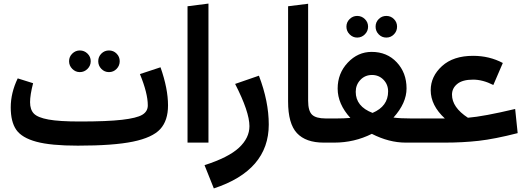

<svg xmlns="http://www.w3.org/2000/svg" viewBox="-20 -797 2926 1073"><path d="M426 -394Q402 -394 384 -412Q366 -430 366 -455Q366 -480 384 -497.5Q402 -515 426 -515Q451 -515 469 -497.5Q487 -480 487 -455Q487 -430 469 -412Q451 -394 426 -394ZM631.5 -412Q614 -394 589 -394Q564 -394 546.5 -412Q529 -430 529 -455Q529 -480 546.5 -497.5Q564 -515 589 -515Q614 -515 631.5 -497.5Q649 -480 649 -455Q649 -430 631.5 -412ZM877 -421Q919 -302 919 -208Q919 -123 875.5 -75.5Q832 -28 723 -5.5Q614 17 415 17Q264 17 183 -5Q102 -27 71 -71.5Q40 -116 40 -197Q40 -278 79 -359L165 -332Q148 -266 148 -226Q148 -184 169.5 -162Q191 -140 251 -129Q311 -118 427 -118Q579 -118 661.5 -127.5Q744 -137 775 -155.5Q806 -174 806 -208Q806 -276 762 -383Z M1145 0H1028V-762L1145 -777Z M1175 256 1123 126Q1257 83 1315.5 28.5Q1374 -26 1374 -92Q1374 -172 1294 -328L1427 -374Q1482 -230 1482 -101Q1482 155 1175 256Z M1590 -230V-762L1702 -776V-234Q1702 -177 1724 -156Q1746 -135 1800 -135L1809 -62L1789 0Q1689 0 1639.5 -53Q1590 -106 1590 -230Z M1976 -587Q1952 -587 1934 -605Q1916 -623 1916 -648Q1916 -673 1934 -690.5Q1952 -708 1976 -708Q2001 -708 2019 -690.5Q2037 -673 2037 -648Q2037 -623 2019 -605Q2001 -587 1976 -587ZM2181.5 -605Q2164 -587 2139 -587Q2114 -587 2096.5 -605Q2079 -623 2079 -648Q2079 -673 2096.5 -690.5Q2114 -708 2139 -708Q2164 -708 2181.5 -690.5Q2199 -673 2199 -648Q2199 -623 2181.5 -605ZM2330 -135 2340 -62 2320 0H2247Q2154 0 2058 -49Q1960 0 1848 0H1789L1769 -62L1800 -135H1862Q1902 -135 1938 -138Q1867 -216 1867 -302Q1867 -387 1923.5 -447Q1980 -507 2057 -507Q2143 -507 2197.5 -448.5Q2252 -390 2252 -303Q2252 -221 2179 -140Q2217 -135 2276 -135ZM1968 -284Q1968 -202 2062 -166Q2149 -203 2149 -286Q2149 -325 2123 -351.5Q2097 -378 2059 -378Q2020 -378 1994 -350.5Q1968 -323 1968 -284Z M2859 -188 2873 -53Q2744 -20 2655 -10Q2566 0 2467 0H2320L2300 -61L2331 -135H2441H2466Q2387 -208 2387 -293Q2387 -370 2450 -427.5Q2513 -485 2624 -485Q2715 -485 2790 -445L2737 -322Q2678 -352 2624 -352Q2565 -352 2535.5 -328Q2506 -304 2506 -268Q2506 -197 2595 -139Q2682 -146 2859 -188Z"/></svg>

Font: FiraGO SemiBold
Style: Regular
Weight: 600
Designer: bBox Type
Foundry: bBox Type GmbH
Version: Version 1.001;PS 001.001;hotconv 1.0.88;makeotf.lib2.5.64775